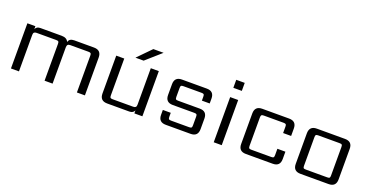

<svg xmlns="http://www.w3.org/2000/svg" viewBox="-31 -1306 3720 1937"><g transform="rotate(20 1829.5 -337.5)"><path d="M593 -485H805Q884 -485 884 -406V0H798V-395Q798 -414 792 -420Q786 -426 767 -426H572Q553 -426 545 -417.5Q537 -409 537 -390V0H451V-395Q451 -414 445.5 -420Q440 -426 420 -426H210Q192 -426 184 -418Q176 -410 176 -391V0H90V-485H176V-453Q189 -485 231 -485H458Q515 -485 531 -444Q541 -485 593 -485Z M1483 -675 1321 -532H1233L1373 -675ZM1415 -485H1501V0H1415V-32Q1402 0 1360 0H1123Q1044 0 1044 -79V-485H1130V-90Q1130 -70 1136 -64.5Q1142 -59 1161 -59H1381Q1399 -59 1407 -67Q1415 -75 1415 -94Z M2012 -89V-181Q2012 -200 2006.5 -206Q2001 -212 1981 -212H1750Q1671 -212 1671 -291V-406Q1671 -485 1750 -485H2016Q2095 -485 2095 -406V-354H2011V-396Q2011 -416 2005 -421.5Q1999 -427 1980 -427H1787Q1767 -427 1761.5 -421.5Q1756 -416 1756 -396V-302Q1756 -282 1761.5 -276.5Q1767 -271 1787 -271H2018Q2097 -271 2097 -192V-79Q2097 0 2018 0H1752Q1673 0 1673 -79V-131H1758V-89Q1758 -70 1763.5 -64Q1769 -58 1789 -58H1981Q2001 -58 2006.5 -64Q2012 -70 2012 -89Z M2353 0H2267V-485H2353ZM2265 -584V-670H2356V-584Z M2979 -327H2893V-395Q2893 -414 2887 -420Q2881 -426 2862 -426H2650Q2631 -426 2625 -420Q2619 -414 2619 -395V-90Q2619 -70 2625 -64.5Q2631 -59 2650 -59H2862Q2881 -59 2887 -64.5Q2893 -70 2893 -90V-158H2979V-79Q2979 0 2900 0H2612Q2533 0 2533 -79V-406Q2533 -485 2612 -485H2900Q2979 -485 2979 -406Z M3494 -90V-395Q3494 -414 3488.5 -420Q3483 -426 3463 -426H3235Q3215 -426 3209.5 -420Q3204 -414 3204 -395V-90Q3204 -70 3209.5 -64.5Q3215 -59 3235 -59H3463Q3483 -59 3488.5 -64.5Q3494 -70 3494 -90ZM3198 -485H3500Q3579 -485 3579 -406V-79Q3579 0 3500 0H3198Q3119 0 3119 -79V-406Q3119 -485 3198 -485Z"/></g></svg>

Font: Sarpanch
Style: Regular
Weight: 400
Designer: Manushi Parikh (Devanagari and Latin), Jyotish Sonowal (Devanagari)
Foundry: Indian Type Foundry
Version: Version 2.004;PS 1.0;hotconv 1.0.78;makeotf.lib2.5.61930; tt